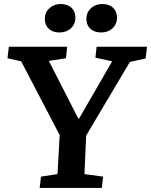

<svg xmlns="http://www.w3.org/2000/svg" viewBox="-20 -932 749 952"><path d="M279.8 -912.1Q314.5 -912.1 334.2 -893.8Q354 -875.5 354 -844.2Q354 -812.5 331.5 -791.7Q309.1 -771 274.9 -771Q241.2 -771 221.7 -789.6Q202.1 -808.1 202.1 -838.9Q202.1 -869.6 224.6 -890.9Q247.1 -912.1 279.8 -912.1ZM486.8 -912.1Q521 -912.1 540.5 -893.8Q560.1 -875.5 560.1 -844.2Q560.1 -812.5 537.8 -791.7Q515.6 -771 481.9 -771Q447.8 -771 428 -789.6Q408.2 -808.1 408.2 -838.9Q408.2 -869.6 430.7 -890.9Q453.1 -912.1 486.8 -912.1ZM368.2 -344.2H372.1L536.1 -627.9L453.1 -646L459 -700.2H709L702.1 -642.1L624 -625L407.2 -259.8L398.9 -68.8L491.2 -56.2L484.9 0H176.8L183.1 -56.2L265.1 -68.8L275.9 -262.2L85 -627.9L17.1 -643.1L23.9 -700.2H313L307.1 -643.1L222.2 -629.9Z"/></svg>

Font: Literata Book
Style: Bold Italic
Weight: 700
Italic angle: -3°
Designer: Latin by Veronika Burian and Jose Scaglione. Greek by Irene Vlachou. Cyrillic by Vera Evstafieva
Foundry: TypeTogether
Version: Version 1.003;PS 001.003;hotconv 1.0.88;makeotf.lib2.5.64775